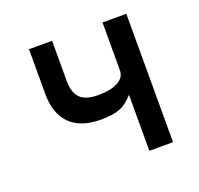

<svg xmlns="http://www.w3.org/2000/svg" viewBox="-102 -662 803 773"><g transform="rotate(-20 300.0 -275.0)"><path d="M412 -240Q384.5 -208 354.5 -196.2Q324.5 -184.5 271.5 -184.5Q186.5 -184.5 141.5 -229Q96.5 -273.5 96.5 -359V-550H195.5V-378Q195.5 -327.5 219.2 -304.2Q243 -281 296 -281Q349 -281 380.2 -297.5Q411.5 -314 411.5 -345V-550H513.5V0H412Z"/></g></svg>

Font: JuliaMono SemiBold
Style: Regular
Weight: 600
Monospace: yes
Designer: cormullion
Foundry: corm
Version: Version 0.055; ttfautohint (v1.8.4)